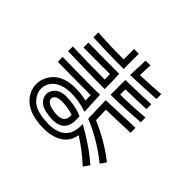

<svg xmlns="http://www.w3.org/2000/svg" viewBox="-185 -1063 1370 1370"><g transform="rotate(45 500.0 -378.0)"><path d="M503 -807V-654Q413 -654 335 -656Q257 -658 191 -661V-711Q316 -702 455 -702V-807ZM820 -668Q763 -664 698 -661Q633 -658 566 -656L572 -807H620Q619 -780 618 -755Q617 -730 616 -705Q722 -708 820 -717ZM859 -471Q794 -466 714.5 -462Q635 -458 567 -458V-607Q642 -609 702.5 -610.5Q763 -612 821 -615V-566Q724 -562 615 -560V-507Q664 -507 728.5 -510Q793 -513 858 -519ZM133 -511Q285 -505 461 -505Q461 -518 460.5 -531.5Q460 -545 459 -559Q392 -559 324.5 -559Q257 -559 192 -560V-609Q257 -608 340 -607.5Q423 -607 505 -607Q507 -575 507.5 -553.5Q508 -532 508.5 -511Q509 -490 509 -457Q400 -457 306 -459Q212 -461 133 -463ZM860 -55Q794 -108 721.5 -151.5Q649 -195 575 -224L570 -406Q626 -408 680.5 -410Q735 -412 781.5 -414Q828 -416 859 -417Q860 -417 860 -404.5Q860 -392 860 -379.5Q860 -367 860 -367Q803 -364 742.5 -362.5Q682 -361 619 -359L622 -256Q690 -227 758 -188Q826 -149 890 -98ZM789 45Q746 5 699 -31Q652 -67 610 -93Q601 -39 569.5 -7.5Q538 24 493.5 37.5Q449 51 399 51Q354 51 310 42Q252 31 214 3.5Q176 -24 157 -61Q138 -98 138 -137Q138 -194 176.5 -243.5Q215 -293 290 -309Q320 -315 356 -315Q382 -315 410.5 -312Q439 -309 470 -302L468 -356H378Q316 -356 255 -356.5Q194 -357 135 -358L134 -407Q184 -406 252.5 -405Q321 -404 394 -404Q424 -404 454.5 -404Q485 -404 514 -405Q516 -373 516.5 -351Q517 -329 518.5 -304.5Q520 -280 522 -240Q476 -256 435.5 -262Q395 -268 363 -268Q344 -268 328 -266Q312 -264 300 -262Q243 -249 214 -214.5Q185 -180 185 -139Q185 -96 218.5 -56.5Q252 -17 319 -4Q361 4 405 4Q447 4 486 -9Q525 -22 550 -57.5Q575 -93 575 -158V-170Q644 -131 706 -89Q768 -47 821 0ZM520 -144Q519 -95 489 -66.5Q459 -38 399 -38Q367 -38 325 -47Q282 -57 260.5 -82.5Q239 -108 239 -136Q239 -168 263.5 -194.5Q288 -221 334 -225Q339 -226 345 -226Q351 -226 358 -226Q393 -226 436.5 -218Q480 -210 520 -192ZM472 -160Q415 -179 359 -179Q354 -179 348.5 -179Q343 -179 338 -178Q313 -176 299.5 -164.5Q286 -153 286 -139Q286 -126 298.5 -113Q311 -100 336 -94Q372 -85 400 -85Q471 -85 472 -144Z"/></g></svg>

Font: Train One
Style: Regular
Weight: 400
Designer: Fontworks Inc.
Foundry: Fontworks Inc.
Version: Version 1.100